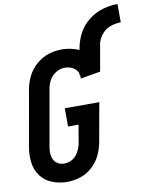

<svg xmlns="http://www.w3.org/2000/svg" viewBox="-101 -1016 859 1097"><g transform="rotate(-10 329.0 -467.5)"><path d="M200 8Q155 8 113.5 -8Q72 -24 46.5 -58Q21 -92 15.5 -137Q10 -182 18 -227L75 -550Q82 -589 100 -625.5Q118 -662 150 -690Q182 -718 220.5 -730.5Q259 -743 298 -743Q347 -743 392 -725L399 -722L401 -735Q409 -779 431 -819.5Q453 -860 490.5 -889Q528 -918 571 -930.5Q614 -943 658 -943V-837Q628 -837 598 -826.5Q568 -816 547 -790.5Q526 -765 520 -735L519 -727L493 -580L377 -560Q379 -570 377 -580H374L375 -588Q373 -594 370 -601Q359 -619 339.5 -628Q320 -637 298 -637Q272 -637 247 -622.5Q222 -608 208.5 -583Q195 -558 191 -532L134 -209Q130 -189 131 -169.5Q132 -150 140 -133Q148 -116 165 -107Q182 -98 201 -98Q220 -98 239 -106.5Q258 -115 271 -131Q284 -147 291.5 -165.5Q299 -184 302 -203L319 -303H258V-409H458L418 -185Q411 -146 394 -110Q377 -74 346 -45.5Q315 -17 276.5 -4.5Q238 8 200 8Z"/></g></svg>

Font: Iosevka SS08
Style: Bold Italic
Weight: 700
Italic angle: -10°
Monospace: yes
Designer: Belleve Invis
Foundry: Belleve Invis
Version: 2.1.0; ttfautohint (v1.8.2)